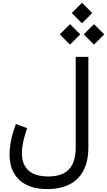

<svg xmlns="http://www.w3.org/2000/svg" viewBox="-20 -1076 761 1365"><path d="M404.8 -831.5 477.8 -758.8 550.5 -831.5 477.8 -904.5ZM575.2 -831.5 648.2 -758.8 720.9 -831.5 648.2 -904.5ZM490 -983.4 563 -910.6 635.7 -983.4 563 -1056.4ZM323 178.5Q228.8 178.5 182.3 135.5Q135.7 92.5 135.7 14.4Q135.7 -23.4 145.5 -69.9Q155.3 -116.5 173.1 -165L93.5 -194.3Q70.8 -136.5 59.3 -80.7Q47.9 -24.9 47.9 24.4Q47.9 98.6 78.5 153.4Q109.1 208.3 168.6 238.3Q228 268.3 315.2 268.3Q408.2 268.3 473.6 235.2Q539.1 202.1 573.6 136.1Q608.2 70.1 608.2 -28.8V-671.6H518.3V-28.8Q518.3 76.2 470.9 127.3Q423.6 178.5 323 178.5Z"/></svg>

Font: Estedad-FD-VF Thin
Style: Regular
Weight: 100
Designer: Amin Abedi
Version: Version 5.0